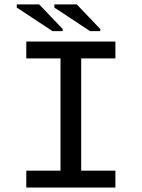

<svg xmlns="http://www.w3.org/2000/svg" viewBox="-20 -846 640 866"><path d="M98.6 -658.7H500.5V-582.5H346.2V-76.2H500.5V0H98.6V-76.2H252.9V-582.5H98.6ZM386.2 -705.6 225.1 -812V-826.2H326.2L432.1 -715.3V-705.6ZM216.8 -705.6 55.7 -812V-826.2H156.7L262.7 -715.3V-705.6Z"/></svg>

Font: Cousine
Style: Regular
Weight: 400
Monospace: yes
Designer: Steve Matteson
Foundry: Monotype Imaging Inc.
Version: Version 1.21